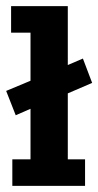

<svg xmlns="http://www.w3.org/2000/svg" viewBox="-27 -603 319 623"><path d="M24 -229 -7 -308 72 -341V-497H9V-583H193V-392L242 -413L272 -334L193 -300V-86H249V0H13V-86H72V-250Z"/></svg>

Font: Rokkitt SemiBold
Style: Bold
Weight: 700
Version: Version 3.103